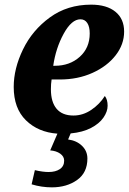

<svg xmlns="http://www.w3.org/2000/svg" viewBox="-20 -566 554 826"><path d="M202 -224Q199 -205 199 -182Q199 -127 223.5 -98Q248 -69 296 -69Q337 -69 373 -93.5Q409 -118 431 -153Q443 -138 443 -111Q443 -86 425 -60Q407 -34 371.5 -15.5Q336 3 284 8L273 34Q310 39 333 61.5Q356 84 356 116Q356 177 311.5 208.5Q267 240 203 240Q159 240 116 227L130 166Q164 174 189 174Q219 174 237.5 161.5Q256 149 256 125Q256 107 239 95Q222 83 196 81L227 9Q144 3 91.5 -48.5Q39 -100 39 -192Q39 -271 79 -353.5Q119 -436 194.5 -491Q270 -546 372 -546Q439 -546 476.5 -515.5Q514 -485 514 -430Q514 -375 477.5 -328Q441 -281 378 -252.5Q315 -224 237 -224ZM209 -283H216Q280 -283 323 -321.5Q366 -360 366 -422Q366 -451 355.5 -467Q345 -483 326 -483Q288 -483 254 -421Q220 -359 209 -283Z"/></svg>

Font: Noto Serif NarrowExtraBold
Style: Italic
Weight: 800
Width: 4
Italic angle: -12°
Designer: Monotype Design Team
Foundry: Monotype Imaging Inc.
Version: Version 1.001